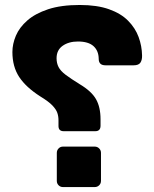

<svg xmlns="http://www.w3.org/2000/svg" viewBox="-20 -759 624 779"><path d="M238.4 -226.7Q217.3 -226.7 217.3 -247.9V-271.2Q217.3 -287 212.6 -301Q207.9 -315 192.4 -331.3Q176.9 -347.5 143.3 -367.9Q85.1 -405.1 57.7 -446.9Q30.3 -488.8 30.3 -547.9Q30.3 -580.6 44.5 -614.3Q58.8 -647.9 90.8 -675.9Q122.8 -704 175.1 -721.4Q227.5 -738.8 303.5 -738.8Q374 -738.8 422.4 -721.5Q470.9 -704.3 500 -674.6Q529.1 -645 542.4 -608.8Q555.7 -572.5 556.4 -534.1Q557 -515.9 549.7 -504.9Q542.5 -494 522 -494H408.5Q394.1 -494 387.3 -500.6Q380.5 -507.3 380.5 -520.3Q380.1 -553 359.4 -571.8Q338.6 -590.6 296.2 -590.6Q259 -590.6 234.2 -573.2Q209.5 -555.8 209.5 -522.6Q209.5 -502.8 217.6 -486.9Q225.7 -471.1 246.4 -455.5Q267 -439.9 303.2 -417.5Q351 -389.1 369.4 -356.8Q387.9 -324.5 387.9 -275.1V-249.1Q387.9 -226.7 366.7 -226.7ZM235.6 0Q225 0 217.8 -7.2Q210.5 -14.5 210.5 -25.1V-138.7Q210.5 -149.4 217.8 -156.8Q225 -164.2 235.6 -164.2H364.2Q374.9 -164.2 382.3 -156.8Q389.7 -149.4 389.7 -138.7V-25.1Q389.7 -14.5 382.3 -7.2Q374.9 0 364.2 0Z"/></svg>

Font: Rubik Light
Style: Italic
Weight: 300
Italic angle: -12°
Designer: Hubert and Fischer
Foundry: Hubert and Fischer
Version: Version 2.300;gftools[0.9.30]